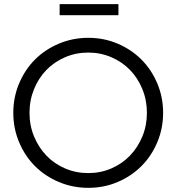

<svg xmlns="http://www.w3.org/2000/svg" viewBox="-20 -893 849 924"><path d="M765 -350Q765 -275 737 -208.5Q709 -142 660.5 -93.5Q612 -45 546 -17Q480 11 405 11Q330 11 263.5 -17Q197 -45 148.5 -93.5Q100 -142 72 -208.5Q44 -275 44 -350Q44 -425 72 -491.5Q100 -558 148.5 -606.5Q197 -655 263.5 -683Q330 -711 405 -711Q480 -711 546 -683Q612 -655 660.5 -606.5Q709 -558 737 -491.5Q765 -425 765 -350ZM687 -350Q687 -411 665 -464.5Q643 -518 605.5 -556.5Q568 -595 516 -617.5Q464 -640 405 -640Q345 -640 293 -617.5Q241 -595 203.5 -556.5Q166 -518 144 -464.5Q122 -411 122 -350Q122 -289 144 -236Q166 -183 203.5 -144Q241 -105 293 -82.5Q345 -60 405 -60Q464 -60 516 -82.5Q568 -105 605.5 -144Q643 -183 665 -236Q687 -289 687 -350ZM550 -873V-820H267V-873Z"/></svg>

Font: Red Hat Display
Style: Regular
Weight: 400
Designer: Pentagram / MCKL
Foundry: Pentagram / MCKL
Version: Version 1.003; Red Hat Display